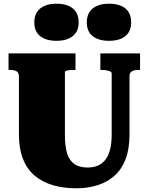

<svg xmlns="http://www.w3.org/2000/svg" viewBox="-20 -998 800 1035"><path d="M330 -273Q330 -223 337 -189.5Q344 -156 359.5 -135Q375 -114 398.5 -104.5Q422 -95 454 -95Q484 -95 508 -105.5Q532 -116 548.5 -137.5Q565 -159 573.5 -192.5Q582 -226 582 -273V-602Q582 -607 578 -610.5Q574 -614 566.5 -616Q559 -618 550.5 -619.5Q542 -621 532 -621H521V-710H735V-621H725Q711 -621 700.5 -618Q690 -615 684 -607.5Q678 -600 678 -585V-273Q678 -195 657 -140Q636 -85 597 -50.5Q558 -16 505.5 0.5Q453 17 392 17Q321 17 264 0Q207 -17 166 -52Q125 -87 103.5 -142Q82 -197 82 -273V-585Q82 -607 69 -614Q56 -621 36 -621H26V-710H387V-621H376Q368 -621 360 -620.5Q352 -620 345 -618.5Q338 -617 334 -615.5Q330 -614 330 -611ZM404 -877Q404 -829 372.5 -803.5Q341 -778 284 -778Q229 -778 197 -803Q165 -828 165 -877Q165 -927 197 -952.5Q229 -978 284 -978Q341 -978 372.5 -952.5Q404 -927 404 -877ZM687 -877Q687 -829 656 -803.5Q625 -778 567 -778Q512 -778 480 -803Q448 -828 448 -877Q448 -927 480 -952.5Q512 -978 567 -978Q625 -978 656 -952.5Q687 -927 687 -877Z"/></svg>

Font: Roboto Serif 20pt Black
Style: Regular
Weight: 900
Version: Version 1.008